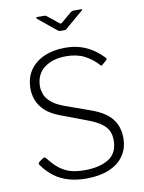

<svg xmlns="http://www.w3.org/2000/svg" viewBox="-102 -1024 827 1104"><g transform="rotate(-10 311.5 -472.0)"><path d="M500 -622Q470 -656 425.5 -679.5Q381 -703 318 -703Q238 -703 189 -665Q140 -627 140 -556Q140 -538 148 -514Q156 -490 181.5 -466.5Q207 -443 258 -424L398 -374Q488 -343 524.5 -296Q561 -249 561 -185Q561 -123 530.5 -79.5Q500 -36 444.5 -13Q389 10 312 10Q256 10 209 -3.5Q162 -17 125.5 -44.5Q89 -72 59 -114Q55 -119 56.5 -124Q58 -129 65 -134L82 -146Q90 -152 94.5 -151.5Q99 -151 103 -146Q130 -111 158 -87Q186 -63 222 -51Q258 -39 311 -39Q398 -39 451 -72Q504 -105 504 -181Q504 -210 493.5 -233.5Q483 -257 456 -277.5Q429 -298 376 -318L225 -375Q171 -395 140 -424Q109 -453 96.5 -486.5Q84 -520 84 -553Q84 -617 114 -661Q144 -705 197 -728.5Q250 -752 320 -752Q368 -752 407 -740.5Q446 -729 479.5 -707Q513 -685 541 -655Q544 -652 545 -648.5Q546 -645 541 -640L514 -617Q510 -613 507.5 -614.5Q505 -616 500 -622ZM389 -948Q393 -951 396.5 -952.5Q400 -954 404 -954H449Q463 -954 450 -944L352 -861Q349 -858 345 -855Q341 -852 335 -852H312Q305 -852 300.5 -855Q296 -858 291 -862L191 -944Q187 -948 187.5 -951Q188 -954 193 -954H234Q239 -954 242 -953Q245 -952 250 -948L311 -899Q319 -893 321.5 -893Q324 -893 331 -899Z"/></g></svg>

Font: Libre Franklin Thin ExtraLight
Style: Regular
Weight: 250
Version: Version 3.000